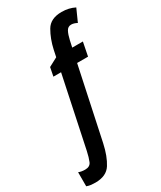

<svg xmlns="http://www.w3.org/2000/svg" viewBox="-362 -848 984 1171"><g transform="rotate(-30 130.5 -262.5)"><path d="M105 55 212 -448H289L308 -544H233L243 -590Q251 -626 262.5 -647.5Q274 -669 297 -669Q316 -669 338 -657L377 -744Q336 -765 285 -765Q206 -765 175 -711.5Q144 -658 129 -590L119 -542L57 -509L45 -448H99L-5 46Q-14 88 -25 114Q-36 140 -70 140Q-97 140 -116 132V231Q-100 237 -85 238.5Q-70 240 -55 240Q22 240 54.5 189Q87 138 105 55Z"/></g></svg>

Font: Noto Sans Display Condensed
Style: Bold Italic
Weight: 700
Width: 3
Designer: Monotype Design team
Foundry: Monotype Imaging Inc.
Version: 1.000